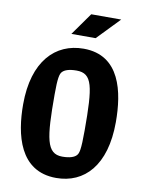

<svg xmlns="http://www.w3.org/2000/svg" viewBox="-101 -1008 822 1088"><g transform="rotate(10 310.0 -464.0)"><path d="M298.5 9.5C460.5 9.5 577.5 -110.5 577.5 -360.5C577.5 -532.5 537.5 -739 326 -739C164.5 -739 42.5 -619 42.5 -369C42.5 -197 87 9.5 298.5 9.5ZM208.5 -456C208.5 -548 214.5 -575 227.5 -587.5C239 -599.5 262.5 -610 308 -610C399.5 -610 411.5 -536.5 411.5 -284C411.5 -172 405 -150.5 392.5 -138C381 -126 357.5 -115.5 312 -115.5C220.5 -115.5 208.5 -203.5 208.5 -456ZM242.5 -809.5 334 -938.5H506.5L382 -809.5Z"/></g></svg>

Font: Monaspace Argon ExtraBold
Style: Bold
Weight: 800
Designer: Riley Cran & the Lettermatic Team
Foundry: Lettermatic
Version: Version 1.000 (Monaspace Argon)